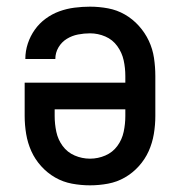

<svg xmlns="http://www.w3.org/2000/svg" viewBox="-20 -548 540 576"><path d="M250 8Q223 8 196 3Q169 -2 145.5 -15.5Q122 -29 103.5 -49.5Q85 -70 74 -94.5Q63 -119 58.5 -146Q54 -173 54 -200V-300H356V-320Q356 -344 351 -367Q346 -390 332 -409.5Q318 -429 296 -438.5Q274 -448 250 -448Q232 -448 214 -444.5Q196 -441 180.5 -431.5Q165 -422 155.5 -406Q146 -390 146 -371H56Q56 -395 63.5 -417.5Q71 -440 84.5 -459Q98 -478 117 -492Q136 -506 158 -514Q180 -522 203.5 -525Q227 -528 250 -528Q277 -528 304 -523Q331 -518 354.5 -504.5Q378 -491 396.5 -470.5Q415 -450 426.5 -425.5Q438 -401 442 -374Q446 -347 446 -320V-200Q446 -173 441.5 -146Q437 -119 426 -94.5Q415 -70 396.5 -49.5Q378 -29 354.5 -15.5Q331 -2 304 3Q277 8 250 8ZM250 -72Q274 -72 296 -81.5Q318 -91 332 -110Q346 -129 351 -152.5Q356 -176 356 -200V-220H144V-200Q144 -176 149 -152.5Q154 -129 168 -110Q182 -91 204 -81.5Q226 -72 250 -72Z"/></svg>

Font: Iosevka Term Curly Medium
Style: Regular
Weight: 500
Designer: Belleve Invis
Foundry: Belleve Invis
Version: Version 32.3.0